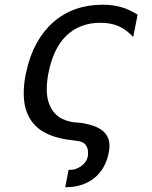

<svg xmlns="http://www.w3.org/2000/svg" viewBox="-20 -580 642 810"><path d="M255.4 210Q258.8 191.4 262.2 173.1Q265.6 154.8 269.5 136.2Q286.1 137.7 300 132.6Q314 127.4 324.5 119.4Q335 111.3 341.6 101.1Q348.1 90.8 350.1 82Q351.6 73.2 351.6 64.5Q351.6 44.9 341.3 31Q331.1 17.1 304.2 14.2Q285.2 12.2 261.2 8.5Q237.3 4.9 212.4 -2.7Q187.5 -10.3 163.6 -23.7Q139.6 -37.1 121.1 -58.8Q102.5 -80.6 91.3 -111.8Q80.1 -143.1 80.1 -187Q80.1 -206.1 82.3 -227.3Q84.5 -248.5 89.8 -272.9Q104.5 -342.3 133.5 -395.8Q162.6 -449.2 204.1 -485.8Q245.6 -522.5 298.1 -541.3Q350.6 -560.1 412.1 -560.1Q434.1 -560.1 453.6 -557.6Q473.1 -555.2 491.2 -550Q509.3 -544.9 526.4 -536.9Q543.5 -528.8 560.5 -518.1L542 -423.8Q514.2 -454.1 481.4 -469Q448.7 -483.9 403.3 -483.9Q358.9 -483.9 322.8 -469.7Q286.6 -455.6 259 -428.5Q231.4 -401.4 212.9 -362.1Q194.3 -322.8 184.6 -272.9Q177.2 -234.9 177.2 -205.6Q177.2 -168.5 186.8 -143.3Q196.3 -118.2 210.9 -102.3Q225.6 -86.4 242.9 -78.4Q260.3 -70.3 275.9 -66.9Q291.5 -63.5 303.5 -63Q315.4 -62.5 318.8 -62Q384.3 -52.2 413.1 -28.3Q441.9 -4.4 441.9 35.6Q441.9 43.9 440.7 53.2Q439.5 62.5 437 72.3Q430.2 102.1 415.5 127.2Q400.9 152.3 378.4 170.7Q356 189 325.2 199.5Q294.4 210 255.4 210Z"/></svg>

Font: Hack
Style: Italic
Weight: 400
Italic angle: -11°
Monospace: yes
Designer: Christopher Simpkins
Foundry: Christopher Simpkins
Version: Version 2.019; ttfautohint (v1.4.1) -l 4 -r 80 -G 350 -x 0 -